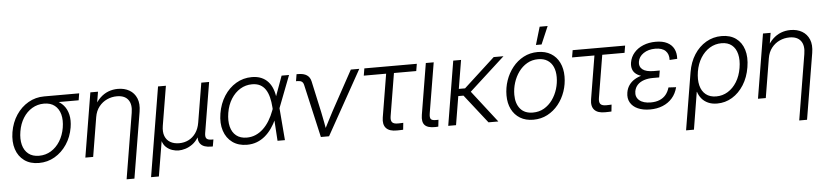

<svg xmlns="http://www.w3.org/2000/svg" viewBox="-50 -1042 6698 1554"><g transform="rotate(-5 3299.0 -265.5)"><path d="M230 10.7Q159.7 10.7 112.1 -23.7Q64.5 -58.1 44.7 -118.4Q24.9 -178.7 37.6 -256.8Q50.8 -335 90.6 -394.8Q130.4 -454.6 189.2 -488.5Q248 -522.5 318.4 -522.5H603L593.8 -466.8H391.1L311.5 -464.4Q258.8 -464.4 214.8 -438.2Q170.9 -412.1 141.6 -365.2Q112.3 -318.4 102.1 -256.8Q91.8 -195.8 104 -148.4Q116.2 -101.1 149.7 -74.2Q183.1 -47.4 236.3 -47.4Q289.6 -47.4 333.5 -74.2Q377.4 -101.1 406.7 -148.4Q436 -195.8 446.3 -256.8Q456.5 -318.4 444.1 -365Q431.6 -411.6 398.2 -438Q364.7 -464.4 311.5 -464.4L314 -496.6Q363.8 -496.6 404.3 -480.5Q444.8 -464.4 471.7 -433.3Q498.5 -402.3 509 -356.9Q519.5 -311.5 509.8 -252.9Q497.1 -176.8 457.3 -117.2Q417.5 -57.6 358.9 -23.4Q300.3 10.7 230 10.7Z M723.6 -319.3 670.9 0H607.4L693.8 -522.5H755.9L735.4 -398.9H719.7Q742.2 -444.3 772.7 -473.6Q803.2 -502.9 839.8 -517.1Q876.5 -531.2 917.5 -531.2Q971.2 -531.2 1011 -508.1Q1050.8 -484.9 1069.3 -440.7Q1087.9 -396.5 1077.1 -331.5L988.3 204.1H924.8L1012.7 -327.6Q1024.4 -396.5 996.1 -434.3Q967.8 -472.2 904.8 -472.2Q862.3 -472.2 824.2 -454.8Q786.1 -437.5 759 -403.3Q731.9 -369.1 723.6 -319.3Z M1123.5 204.1 1243.7 -522.5H1307.6L1254.4 -202.6Q1246.1 -152.3 1259.5 -118.2Q1272.9 -84 1303 -66.9Q1333 -49.8 1374.5 -49.8Q1416 -49.8 1450.9 -67.1Q1485.8 -84.5 1509.8 -118.7Q1533.7 -152.8 1542 -202.6L1595.2 -522.5H1658.7L1590.8 -113.3Q1585.9 -82 1596.9 -69.1Q1607.9 -56.2 1639.6 -56.2H1652.8L1643.1 0H1629.9Q1569.8 0 1544.7 -28.6Q1519.5 -57.1 1528.8 -113.3L1538.6 -173.8H1558.1Q1549.3 -120.1 1527.6 -85Q1505.9 -49.8 1477.5 -29.5Q1449.2 -9.3 1419.7 -0.5Q1390.1 8.3 1365.2 8.3Q1340.3 8.3 1313.5 -0.5Q1286.6 -9.3 1264.4 -29.5Q1242.2 -49.8 1232.2 -85Q1222.2 -120.1 1231 -173.8H1250L1187 204.1Z M1920.4 10.7Q1850.6 10.7 1802.5 -24.2Q1754.4 -59.1 1734.4 -120.1Q1714.4 -181.2 1727.5 -260.3Q1740.7 -339.8 1780 -401.1Q1819.3 -462.4 1877.7 -497.1Q1936 -531.7 2005.9 -531.7Q2048.8 -531.7 2081.8 -518.1Q2114.7 -504.4 2137.5 -479.2Q2160.2 -454.1 2173.3 -419.7Q2186.5 -385.3 2190.9 -343.3H2212.9L2207.5 -263.7L2229 0H2168.9L2151.4 -272Q2148.4 -317.9 2138.9 -355.2Q2129.4 -392.6 2112.1 -418.9Q2094.7 -445.3 2067.9 -459.5Q2041 -473.6 2002.9 -473.6Q1950.7 -473.6 1906.7 -447Q1862.8 -420.4 1832.5 -372.3Q1802.2 -324.2 1791.5 -259.8Q1781.2 -196.3 1793.2 -148.4Q1805.2 -100.6 1838.4 -74Q1871.6 -47.4 1923.8 -47.4Q1962.4 -47.4 1995.8 -61.8Q2029.3 -76.2 2057.6 -102.8Q2085.9 -129.4 2108.6 -166.5Q2131.3 -203.6 2147.9 -248.5L2247.6 -522.5H2308.1L2207 -259.8L2186 -177.7H2164.6Q2146 -136.7 2121.8 -102.3Q2097.7 -67.9 2067.4 -42.5Q2037.1 -17.1 2000.5 -3.2Q1963.9 10.7 1920.4 10.7Z M2521 0 2422.9 -430.7Q2418.5 -450.7 2406.5 -459Q2394.5 -467.3 2371.6 -467.3H2359.9L2369.1 -523.4H2381.8Q2426.8 -523.4 2452.4 -506.3Q2478 -489.3 2485.4 -455.1L2541 -201.2Q2549.8 -161.6 2556.6 -122.6Q2563.5 -83.5 2570.8 -44.9H2553.7Q2573.7 -83.5 2593.5 -122.8Q2613.3 -162.1 2634.3 -201.2L2810.1 -522.5H2878.9L2587.4 0Z M3139.2 1Q3078.1 2 3051.3 -27.3Q3024.4 -56.6 3033.7 -113.3L3091.8 -464.4H2910.2L2919.9 -522.5H3346.2L3336.4 -464.4H3155.3L3098.1 -118.7Q3092.3 -84.5 3105 -69.3Q3117.7 -54.2 3152.8 -54.7Q3163.1 -54.7 3174.1 -55.2Q3185.1 -55.7 3195.3 -56.2L3189.5 -0.5Q3177.7 0 3165 0.5Q3152.3 1 3139.2 1Z M3449.7 0.5Q3389.2 1.5 3365.2 -24.2Q3341.3 -49.8 3350.6 -106.9L3419.4 -522.5H3483.4L3415.5 -114.7Q3409.7 -79.6 3419.9 -67.1Q3430.2 -54.7 3462.9 -55.7Q3467.8 -55.7 3472.7 -55.7Q3477.5 -55.7 3481.4 -56.2L3475.1 -1Q3469.7 -0.5 3463.1 0Q3456.5 0.5 3449.7 0.5Z M3705.6 -522.5 3619.1 0H3555.7L3642.1 -522.5ZM4050.3 -522.5 3732.9 -232.9H3630.4L3640.1 -290.5H3717.8L3970.7 -522.5ZM3882.8 0 3696.3 -237.8 3741.2 -285.6 3962.9 0Z M4246.6 10.7Q4184.6 10.7 4139.9 -16.4Q4095.2 -43.5 4071 -91.8Q4046.9 -140.1 4046.9 -204.1Q4046.9 -266.1 4066.9 -324.7Q4086.9 -383.3 4124.3 -430.2Q4161.6 -477.1 4213.6 -504.6Q4265.6 -532.2 4329.1 -532.2Q4391.1 -532.2 4435.8 -505.1Q4480.5 -478 4504.4 -429.2Q4528.3 -380.4 4528.3 -316.4Q4528.3 -253.9 4508.3 -195.3Q4488.3 -136.7 4450.9 -90.3Q4413.6 -43.9 4361.8 -16.6Q4310.1 10.7 4246.6 10.7ZM4248 -47.4Q4299.3 -47.4 4339.4 -70.8Q4379.4 -94.2 4407.5 -133.3Q4435.5 -172.4 4450.2 -220.2Q4464.8 -268.1 4464.8 -316.9Q4464.8 -364.7 4449.2 -399.9Q4433.6 -435.1 4402.8 -454.6Q4372.1 -474.1 4327.6 -474.1Q4277.3 -474.1 4237.3 -450.9Q4197.3 -427.7 4168.9 -388.7Q4140.6 -349.6 4125.5 -301.5Q4110.4 -253.4 4110.4 -203.6Q4110.4 -132.3 4145.8 -89.8Q4181.2 -47.4 4248 -47.4ZM4319.8 -590.3 4362.8 -734.9H4427.7L4365.7 -590.3Z M4831.5 1Q4770.5 2 4743.7 -27.3Q4716.8 -56.6 4726.1 -113.3L4784.2 -464.4H4602.5L4612.3 -522.5H5038.6L5028.8 -464.4H4847.7L4790.5 -118.7Q4784.7 -84.5 4797.4 -69.3Q4810.1 -54.2 4845.2 -54.7Q4855.5 -54.7 4866.5 -55.2Q4877.4 -55.7 4887.7 -56.2L4881.8 -0.5Q4870.1 0 4857.4 0.5Q4844.7 1 4831.5 1Z M5195.3 10.3Q5137.7 10.3 5096.2 -8.3Q5054.7 -26.9 5035.2 -61.3Q5015.6 -95.7 5023.4 -142.1Q5028.8 -175.3 5046.4 -200.9Q5064 -226.6 5092.8 -244.4Q5121.6 -262.2 5160.6 -271.5Q5199.7 -280.8 5248 -280.8H5297.4L5291 -241.7H5239.7Q5199.7 -241.7 5167.2 -231Q5134.8 -220.2 5114.5 -199Q5094.2 -177.7 5088.4 -146Q5081.1 -100.6 5112.8 -73.2Q5144.5 -45.9 5206.1 -45.9Q5247.6 -45.9 5278.3 -58.8Q5309.1 -71.8 5328.9 -95.9Q5348.6 -120.1 5358.4 -154.3L5420.4 -150.9Q5407.2 -99.1 5375.7 -63.2Q5344.2 -27.3 5298.1 -8.5Q5252 10.3 5195.3 10.3ZM5246.6 -253.9Q5198.2 -253.9 5163.3 -262.5Q5128.4 -271 5106.9 -287.1Q5085.4 -303.2 5077.4 -327.1Q5069.3 -351.1 5074.2 -381.8Q5082 -426.8 5111.1 -460.4Q5140.1 -494.1 5185.8 -512.9Q5231.4 -531.7 5288.1 -531.7Q5343.8 -531.7 5380.6 -512.9Q5417.5 -494.1 5434.8 -460Q5452.1 -425.8 5449.2 -378.9L5387.2 -375Q5389.6 -422.4 5362.3 -449.2Q5335 -476.1 5278.8 -476.1Q5222.2 -476.1 5183.3 -449.7Q5144.5 -423.3 5138.2 -381.8Q5131.8 -343.3 5160.2 -320.1Q5188.5 -296.9 5252.9 -296.9H5300.3L5293 -253.9Z M5470.2 204.1 5547.4 -261.7Q5561 -343.3 5599.9 -403.6Q5638.7 -463.9 5696.3 -497.6Q5753.9 -531.2 5822.8 -531.2Q5892.1 -531.2 5938.5 -497.8Q5984.9 -464.4 6003.9 -403.8Q6022.9 -343.3 6009.3 -261.7Q5996.1 -180.7 5957.5 -119.4Q5918.9 -58.1 5862.8 -24.2Q5806.6 9.8 5740.2 9.8Q5698.7 9.8 5667.2 -4.4Q5635.7 -18.6 5615.5 -43Q5595.2 -67.4 5585.4 -98.6H5583.5L5534.2 204.1ZM5737.8 -48.3Q5789.6 -48.3 5832.5 -74.7Q5875.5 -101.1 5905 -148.9Q5934.6 -196.8 5945.3 -261.2Q5956.1 -325.7 5944.3 -373.5Q5932.6 -421.4 5900.4 -447.5Q5868.2 -473.6 5816.9 -473.6Q5764.6 -473.6 5720.9 -446.8Q5677.2 -419.9 5647.5 -372.3Q5617.7 -324.7 5606.9 -261.2Q5596.7 -196.8 5608.6 -148.9Q5620.6 -101.1 5653.6 -74.7Q5686.5 -48.3 5737.8 -48.3Z M6188.5 -319.3 6135.7 0H6072.3L6158.7 -522.5H6220.7L6200.2 -398.9H6184.6Q6207 -444.3 6237.5 -473.6Q6268.1 -502.9 6304.7 -517.1Q6341.3 -531.2 6382.3 -531.2Q6436 -531.2 6475.8 -508.1Q6515.6 -484.9 6534.2 -440.7Q6552.7 -396.5 6542 -331.5L6453.1 204.1H6389.6L6477.5 -327.6Q6489.3 -396.5 6460.9 -434.3Q6432.6 -472.2 6369.6 -472.2Q6327.1 -472.2 6289.1 -454.8Q6251 -437.5 6223.9 -403.3Q6196.8 -369.1 6188.5 -319.3Z"/></g></svg>

Font: Inter 28pt Light
Style: Italic
Weight: 300
Italic angle: -9.3988°
Designer: Rasmus Andersson
Foundry: rsms
Version: Version 4.001;git-66647c0bb